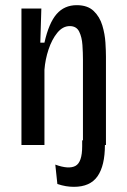

<svg xmlns="http://www.w3.org/2000/svg" viewBox="-20 -561 490 743"><path d="M63 0V-528H140L136 -396H152Q169 -472 199 -506.5Q229 -541 277 -541Q319 -541 342.5 -518.5Q366 -496 376 -462.5Q386 -429 388 -396Q390 -363 390 -342V0H386Q386 80 357.5 121Q329 162 266 162Q251 162 235.5 159.5Q220 157 202 151L194 76Q246 95 272 81Q298 67 298 5V-18H301V-331Q301 -356 299 -386.5Q297 -417 286.5 -438.5Q276 -460 250 -460Q223 -460 202 -434.5Q181 -409 168 -370Q155 -331 152 -291V0Z"/></svg>

Font: Bricolage Grotesque 10pt Condensed
Style: Regular
Weight: 400
Width: 3
Designer: Mathieu Triay
Foundry: Atelier Triay
Version: Version 1.000; ttfautohint (v1.8.4.7-5d5b);gftools[0.9.29]